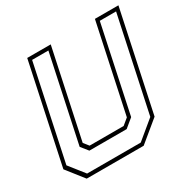

<svg xmlns="http://www.w3.org/2000/svg" viewBox="-157 -851 994 1001"><g transform="rotate(-30 340.5 -350.0)"><path d="M86 0 5 -103 132 -700H273.5L161 -172L185 -141.5H390L427 -172L539.5 -700H681L554 -103L429 0ZM101 -22H424L534 -113L654.5 -678.5H556.5L447 -162L395.5 -119.5H171L137 -162L247 -678.5H149L29 -113Z"/></g></svg>

Font: Tourney ExtraLight
Style: Italic
Weight: 250
Italic angle: -12°
Version: Version 1.015